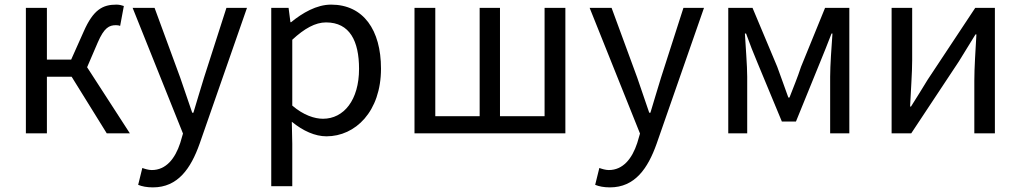

<svg xmlns="http://www.w3.org/2000/svg" viewBox="-20 -577 4418 831"><path d="M357 -286 403 -393C431 -458 453 -468 482 -468C490 -468 494 -467 500 -465L516 -551C508 -554 496 -557 484 -557C425 -557 384 -536 342 -440L288 -319H183V-543H92V0H183V-245H290L442 0H542Z M642 234C750 234 806 152 844 45L1049 -543H960L863 -241C848 -193 832 -138 817 -89H812C795 -138 776 -194 760 -241L649 -543H554L772 1L760 42C738 109 699 159 637 159C623 159 607 154 596 150L578 223C595 230 616 234 642 234Z M1154 229H1245V45L1243 -50C1292 -10 1344 13 1393 13C1518 13 1629 -94 1629 -280C1629 -447 1553 -557 1413 -557C1350 -557 1289 -521 1240 -481H1237L1229 -543H1154ZM1378 -63C1342 -63 1294 -78 1245 -120V-405C1298 -454 1345 -480 1391 -480C1494 -480 1534 -399 1534 -279C1534 -144 1468 -63 1378 -63Z M1774 0H2427V-543H2337V-74H2144V-543H2056V-74H1864V-543H1774Z M2620 234C2728 234 2784 152 2822 45L3027 -543H2938L2841 -241C2826 -193 2810 -138 2795 -89H2790C2773 -138 2754 -194 2738 -241L2627 -543H2532L2750 1L2738 42C2716 109 2677 159 2615 159C2601 159 2585 154 2574 150L2556 223C2573 230 2594 234 2620 234Z M3132 0H3214V-245C3214 -293 3207 -376 3204 -432H3209C3224 -390 3242 -344 3259 -304L3364 -51H3425L3528 -304C3544 -344 3563 -389 3579 -432H3583C3579 -376 3573 -293 3573 -245V0H3656V-543H3551L3447 -288C3432 -242 3414 -199 3397 -155H3392C3377 -199 3360 -242 3344 -288L3237 -543H3132Z M3839 0H3924L4130 -311C4150 -344 4181 -394 4202 -428H4206C4202 -357 4197 -284 4197 -227V0H4286V-543H4201L3995 -232C3975 -199 3944 -149 3923 -116H3919C3922 -186 3928 -259 3928 -316V-543H3839Z"/></svg>

Font: Noto Sans JP Regular
Style: Regular
Weight: 400
Designer: Ryoko NISHIZUKA (kana & ideographs); Paul D. Hunt (Latin, Greek & Cyrillic); Wenlong ZHANG (bopomofo); Sandoll Communica
Foundry: Adobe Systems Incorporated
Version: Version 1.004;PS 1.004;hotconv 1.0.82;makeotf.lib2.5.63406